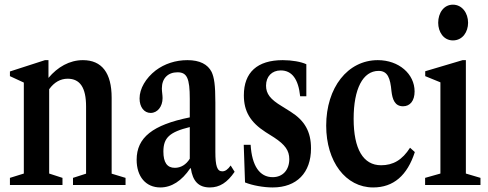

<svg xmlns="http://www.w3.org/2000/svg" viewBox="-20 -792 2090 822"><path d="M22.5 0H247.5V-30.5L190.5 -49V-410C212 -440 239 -455 269.5 -455C323 -455 348.5 -416.5 348.5 -336V-48.5L292.5 -30.5V0H517.5V-30.5L458 -48.5V-373.5C458 -480 416 -534.5 335 -534.5C277.5 -534.5 226.5 -505 187.5 -458.5V-534.5H172.5L22.5 -486V-466L82 -438.5V-49L22.5 -30.5Z M666.5 10.5C714.5 10.5 758 -17.5 794.5 -71.5H797C805 -16.5 830 10.5 878.5 10.5C920.5 10.5 953 -10.5 984.5 -56.5L967.5 -83.5C955.5 -66.5 944.5 -58.5 931.5 -58.5C909.5 -58.5 902 -81.5 902 -142V-352.5C902 -428.5 897 -460 886 -484C869.5 -516.5 835.5 -534.5 782.5 -534.5C731.5 -534.5 684.5 -519 646.5 -490.5C604 -457.5 577.5 -412.5 577.5 -370.5C577.5 -333.5 597 -308.5 625 -308.5C654 -308.5 676 -335.5 676 -372C676 -385 673 -399.5 673 -413.5C673 -456.5 699 -482.5 740 -482.5C780.5 -482.5 792.5 -457 792.5 -369V-289.5C633.5 -257.5 565 -203 565 -108C565 -35.5 604.5 10.5 666.5 10.5ZM728.5 -73.5C695.5 -73.5 679.5 -96.5 679.5 -143C679.5 -202 705.5 -226.5 792.5 -248V-112.5C777 -87 754 -73.5 728.5 -73.5Z M1147.5 10.5C1250.5 10.5 1311.5 -52.5 1311.5 -156.5C1311.5 -228.5 1284.5 -275.5 1224.5 -313.5L1187 -337C1137 -367 1119 -390.5 1119 -425.5C1119 -464.5 1144 -490.5 1182 -490.5C1230 -490.5 1257.5 -453 1265 -380H1291.5V-517C1269.5 -527.5 1229.5 -534.5 1190.5 -534.5C1081.5 -534.5 1024 -482 1024 -384C1024 -315 1052 -268.5 1117 -226.5L1153.5 -203.5C1200.5 -172.5 1218.5 -147.5 1218.5 -110.5C1218.5 -64.5 1190.5 -33.5 1147.5 -33.5C1091.5 -33.5 1058.5 -82 1053 -172H1023.5L1029 -11C1060.5 2 1109 10.5 1147.5 10.5Z M1577.5 10.5C1664.5 10.5 1723.5 -40.5 1756 -141L1735.5 -159.5C1702 -107 1663 -84.5 1611.5 -84.5C1535 -84.5 1494 -154 1494 -283.5C1494 -411.5 1533.5 -488.5 1601 -488.5C1640 -488.5 1651 -457 1656 -401.5C1660 -367 1670 -337 1705.5 -337C1736 -337 1755 -361 1755 -400.5C1755 -475.5 1687.5 -534.5 1597.5 -534.5C1468.5 -534.5 1376.5 -417 1376.5 -254C1376.5 -100 1460 10.5 1577.5 10.5Z M1919 -619C1961 -619 1984 -656 1984 -694.5C1984 -736 1958.5 -772 1919 -772C1879.5 -772 1856 -736 1856 -694.5C1856 -656 1878.5 -619 1919 -619ZM1800 0H2037V-30.5L1974.5 -49V-534.5H1960.5L1800.5 -487V-466L1865.5 -439.5V-49L1800 -30.5Z"/></svg>

Font: Libre Caslon Condensed SemiBold
Style: Regular
Weight: 600
Designer: Pablo Impallari, Rodrigo Fuenzalida, Katja Schimmel, Ertekin Erdin
Foundry: Pablo Impallari, Rodrigo Fuenzalida
Version: Version 2.000;gftools[0.9.33]